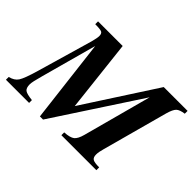

<svg xmlns="http://www.w3.org/2000/svg" viewBox="-165 -932 1207 1207"><g transform="rotate(45 439.0 -328.5)"><path d="M912 -669V-644Q873 -639 857 -624Q841 -609 828 -563L709 -125Q699 -91 699 -68Q699 -43 713 -34Q727 -25 770 -25V0H459V-25Q509 -28 528.5 -43.5Q548 -59 560 -104L683 -561L308 12H280L213 -547L112 -178Q92 -107 92 -86Q92 -53 107.5 -41.5Q123 -30 172 -25V0H-34V-25Q6 -34 24 -61.5Q42 -89 69 -182L176 -551Q187 -592 187 -609Q187 -631 174.5 -637.5Q162 -644 116 -644V-669H335L389 -189L700 -669Z"/></g></svg>

Font: STIX MathJax Alphabets
Style: Bold Italic
Weight: 700
Italic angle: -16.33°
Designer: MicroPress Inc., with final additions and corrections provided by Coen Hoffman, Elsevier (retired)
Version: Version 1.1.1